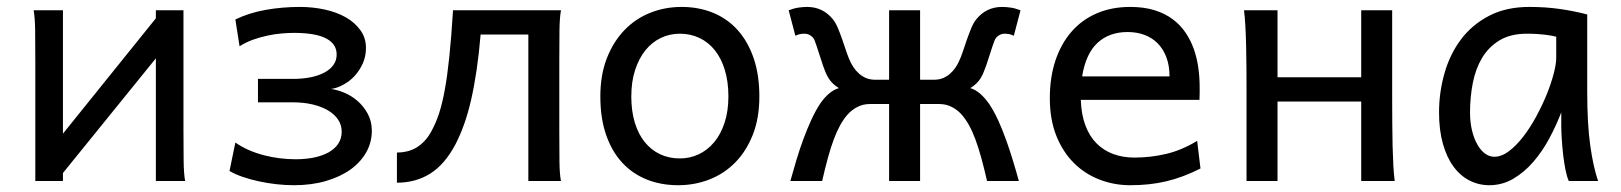

<svg xmlns="http://www.w3.org/2000/svg" viewBox="-20 -528 4728 560"><path d="M163.6 -498V-138.2L434.6 -474.6V-498H515.1V-148.9Q515.1 -98.1 515.6 -59.3Q516.1 -20.5 520 0H434.6V-357.9L163.6 -23.4V0H83V-349.1Q83 -399.9 82.5 -438.7Q82 -477.5 78.1 -498Z M837.4 12.2Q812.5 12.2 786.4 9.3Q760.3 6.3 735.4 1Q710.4 -4.4 688.2 -12Q666 -19.5 649.4 -29.3L666.5 -112.3Q684.6 -99.6 705.8 -90.3Q727.1 -81.1 749.8 -75.2Q772.5 -69.3 795.9 -66.4Q819.3 -63.5 842.3 -63.5Q871.6 -63.5 896 -68.6Q920.4 -73.7 938.5 -83.7Q956.5 -93.8 966.6 -108.9Q976.6 -124 976.6 -144Q976.6 -163.6 966.1 -179.2Q955.6 -194.8 936.5 -206.1Q917.5 -217.3 891.6 -223.4Q865.7 -229.5 835 -229.5H732.4V-297.9H835Q862.3 -297.9 885.5 -302.5Q908.7 -307.1 925.8 -316.2Q942.9 -325.2 952.4 -338.4Q961.9 -351.6 961.9 -368.7Q961.9 -386.2 952.9 -398.2Q943.8 -410.2 927.5 -417.7Q911.1 -425.3 888.2 -428.7Q865.2 -432.1 837.4 -432.1Q821.3 -432.1 801.5 -430.4Q781.7 -428.7 760.7 -424.3Q739.7 -419.9 718.5 -412.4Q697.3 -404.8 678.7 -393.1L666.5 -471.2Q706.5 -490.7 755.4 -499.3Q804.2 -507.8 854.5 -507.8Q892.1 -507.8 927 -500.2Q961.9 -492.7 988.5 -477.5Q1015.1 -462.4 1031.2 -439.9Q1047.4 -417.5 1047.4 -388.2Q1047.4 -363.8 1038.1 -343Q1028.8 -322.3 1014.2 -306.4Q999.5 -290.5 981 -280.8Q963.4 -271 945.8 -268.6Q963.4 -266.1 983.9 -257.8Q1004.9 -249 1022.7 -233.6Q1040.5 -218.3 1052.5 -196.3Q1064.5 -174.3 1064.5 -146.5Q1064.5 -112.8 1048.1 -83.7Q1031.7 -54.7 1002 -33.4Q972.2 -12.2 930.4 0Q888.7 12.2 837.4 12.2Z M1381.8 -427.2Q1377 -370.1 1369.9 -322.5Q1362.8 -274.9 1353.8 -235.6Q1344.7 -196.3 1333.3 -164.6Q1321.8 -132.8 1308.6 -107.4Q1277.3 -48.3 1234.9 -21.7Q1192.4 4.9 1137.7 4.9V-83Q1151.9 -83 1166 -86.2Q1180.2 -89.4 1193.4 -96.9Q1206.5 -104.5 1218.5 -117.2Q1230.5 -129.9 1240.2 -148.9Q1252 -170.9 1261 -198.5Q1270 -226.1 1277.3 -266.1Q1284.7 -306.2 1290.5 -362.3Q1296.4 -418.5 1301.3 -498H1616.2Q1612.3 -477.5 1611.8 -439.7Q1611.3 -401.9 1611.3 -351.6V-146.5Q1611.3 -89.8 1611.8 -54.4Q1612.3 -19 1616.2 0H1521V-427.2Z M1821.3 -246.6Q1821.3 -204.1 1831.5 -170.4Q1841.8 -136.7 1860.6 -113.5Q1879.4 -90.3 1905.3 -78.1Q1931.2 -65.9 1962.9 -65.9Q1992.2 -65.9 2018.1 -78.1Q2043.9 -90.3 2063.2 -113.5Q2082.5 -136.7 2093.5 -170.4Q2104.5 -204.1 2104.5 -246.6Q2104.5 -289.6 2094.2 -323.5Q2084 -357.4 2065.2 -381.1Q2046.4 -404.8 2020.3 -417.2Q1994.1 -429.7 1962.9 -429.7Q1933.1 -429.7 1907.2 -417.2Q1881.3 -404.8 1862.3 -381.1Q1843.3 -357.4 1832.3 -323.5Q1821.3 -289.6 1821.3 -246.6ZM1731 -246.6Q1731 -309.6 1750 -358.2Q1769 -406.7 1801.3 -440.2Q1833.5 -473.6 1876.5 -490.7Q1919.4 -507.8 1967.8 -507.8Q2018.1 -507.8 2059.8 -490.7Q2101.6 -473.6 2131.6 -440.2Q2161.6 -406.7 2178.2 -358.2Q2194.8 -309.6 2194.8 -246.6Q2194.8 -183.6 2175.8 -135.3Q2156.7 -86.9 2124.5 -54.2Q2092.3 -21.5 2049.3 -4.6Q2006.3 12.2 1958 12.2Q1907.7 12.2 1866 -4.6Q1824.2 -21.5 1794.2 -54.2Q1764.2 -86.9 1747.6 -135.3Q1731 -183.6 1731 -246.6Z M2663.6 -295.4H2705.1Q2713.4 -295.4 2722.7 -297.6Q2731.9 -299.8 2741.2 -305.7Q2750.5 -311.5 2759.3 -321.3Q2768.1 -331.1 2775.9 -346.7Q2782.2 -359.4 2788.1 -377Q2793.9 -394.5 2800 -412.1Q2806.2 -429.7 2812.7 -445.6Q2819.3 -461.4 2827.1 -471.2Q2856.4 -507.8 2902.8 -507.8Q2913.6 -507.8 2927.5 -505.9Q2941.4 -503.9 2956.5 -498L2937 -423.8Q2928.2 -427.7 2922.6 -428.7Q2917 -429.7 2910.2 -429.7Q2900.4 -429.7 2892.3 -424.1Q2884.3 -418.5 2880.9 -410.2Q2875 -394.5 2869.1 -375.7Q2863.3 -356.9 2856.4 -336.9Q2852.5 -326.7 2848.9 -317.4Q2845.2 -308.1 2840.1 -299.8Q2835 -291.5 2827.6 -284.4Q2820.3 -277.3 2810.1 -271Q2825.2 -266.6 2839.4 -254.2Q2853.5 -241.7 2866.2 -223.1Q2879.4 -203.1 2891.4 -177Q2903.3 -150.9 2913.8 -121.8Q2924.3 -92.8 2933.8 -61.5Q2943.4 -30.3 2951.7 0H2858.9Q2850.1 -38.6 2841.8 -68.6Q2833.5 -98.6 2824.7 -122.1Q2815.9 -145.5 2806.4 -162.6Q2796.9 -179.7 2785.6 -192.9Q2773.4 -207 2756.6 -215.8Q2739.7 -224.6 2719.7 -224.6H2663.6V0H2573.2V-224.6H2517.1Q2497.1 -224.6 2480.2 -215.8Q2463.4 -207 2451.2 -192.9Q2439.9 -179.7 2430.4 -162.6Q2420.9 -145.5 2412.1 -122.1Q2403.3 -98.6 2395 -68.6Q2386.7 -38.6 2377.9 0H2285.2Q2293.5 -30.3 2303 -61.8Q2312.5 -93.3 2323.5 -123Q2334.5 -152.8 2346.7 -179.2Q2358.9 -205.6 2372.1 -225.6Q2384.8 -244.1 2398.7 -255.6Q2412.6 -267.1 2426.8 -271Q2416.5 -277.3 2409.2 -284.4Q2401.9 -291.5 2396.7 -299.8Q2391.6 -308.1 2387.7 -317.4Q2383.8 -326.7 2380.4 -336.9Q2373.5 -356.9 2367.7 -375.7Q2361.8 -394.5 2356 -410.2Q2352.5 -418.5 2344.5 -424.1Q2336.4 -429.7 2326.7 -429.7Q2319.8 -429.7 2314.2 -428.7Q2308.6 -427.7 2299.8 -423.8L2280.3 -498Q2295.4 -503.9 2309.3 -505.9Q2323.2 -507.8 2334 -507.8Q2380.4 -507.8 2409.7 -471.2Q2417.5 -461.4 2424.1 -445.6Q2430.7 -429.7 2436.8 -412.1Q2442.9 -394.5 2448.7 -377Q2454.6 -359.4 2460.9 -346.7Q2468.8 -331.1 2477.5 -321.3Q2486.3 -311.5 2495.6 -305.7Q2504.9 -299.8 2514.2 -297.6Q2523.4 -295.4 2531.7 -295.4H2573.2V-498H2663.6Z M3132.3 -236.8Q3133.8 -193.8 3145.8 -162.1Q3157.7 -130.4 3178.5 -109.6Q3199.2 -88.9 3227.3 -78.6Q3255.4 -68.4 3288.6 -68.4Q3335.9 -68.4 3381.3 -79.1Q3426.8 -89.8 3471.7 -117.2L3481.4 -36.6Q3455.6 -23.4 3430.7 -14.2Q3405.8 -4.9 3380.9 1Q3356 6.8 3330.3 9.5Q3304.7 12.2 3276.4 12.2Q3229.5 12.2 3187 -4.2Q3144.5 -20.5 3112.3 -52.5Q3080.1 -84.5 3061 -131.8Q3042 -179.2 3042 -241.7Q3042 -302.2 3058.3 -351.3Q3074.7 -400.4 3105 -435.3Q3135.3 -470.2 3178.7 -489Q3222.2 -507.8 3276.4 -507.8Q3316.4 -507.8 3347.2 -498.3Q3377.9 -488.8 3400.4 -471.9Q3422.9 -455.1 3438 -432.6Q3453.1 -410.2 3462.2 -384.3Q3471.2 -358.4 3475.1 -330.3Q3479 -302.2 3479 -274.9V-255.9Q3479 -243.7 3478.5 -236.8ZM3391.1 -305.2Q3391.1 -336.4 3382.1 -360.6Q3373 -384.8 3356.7 -401.4Q3340.3 -418 3317.9 -426.3Q3295.4 -434.6 3269 -434.6Q3215.3 -434.6 3181.2 -403.1Q3147 -371.6 3136.2 -305.2Z M3615.7 -258.8Q3615.7 -294.4 3615.5 -329.1Q3615.2 -363.8 3614.5 -394.8Q3613.8 -425.8 3612.3 -452.4Q3610.8 -479 3608.4 -498H3706.1V-302.7H3950.2V-498H4040.5V-239.3Q4040.5 -203.6 4040.8 -168.9Q4041 -134.3 4041.7 -103Q4042.5 -71.8 4043.9 -45.4Q4045.4 -19 4047.9 0H3950.2V-231.9H3706.1V0H3615.7Z M4519 -420.9Q4513.2 -422.4 4505.9 -423.8Q4498.5 -425.3 4488.5 -426.5Q4478.5 -427.7 4465.1 -428.7Q4451.7 -429.7 4433.6 -429.7Q4385.7 -429.7 4353.8 -410.4Q4321.8 -391.1 4302.7 -359.1Q4283.7 -327.1 4275.6 -285.6Q4267.6 -244.1 4267.6 -200.2Q4267.6 -171.9 4273.2 -148.2Q4278.8 -124.5 4288.6 -107.2Q4298.3 -89.8 4311 -80.3Q4323.7 -70.8 4338.4 -70.8Q4359.9 -70.8 4381.6 -87.4Q4403.3 -104 4423.3 -130.1Q4443.4 -156.2 4460.9 -188.7Q4478.5 -221.2 4491.5 -253.2Q4504.4 -285.2 4511.7 -313.5Q4519 -341.8 4519 -358.9ZM4555.7 0Q4550.3 -11.7 4546.1 -32.2Q4542 -52.7 4539.3 -75.9Q4536.6 -99.1 4535.2 -122.1Q4533.7 -145 4533.7 -161.1V-200.2Q4519 -162.1 4498.8 -124.3Q4478.5 -86.4 4452.4 -56.2Q4426.3 -25.9 4394 -6.8Q4361.8 12.2 4323.7 12.2Q4293 12.2 4266.1 -1.5Q4239.3 -15.1 4219.5 -42Q4199.7 -68.8 4188.5 -108.6Q4177.2 -148.4 4177.2 -200.2Q4177.2 -258.3 4192.9 -313.7Q4208.5 -369.1 4240.7 -412.4Q4272.9 -455.6 4322.8 -481.7Q4372.6 -507.8 4440.9 -507.8Q4488.3 -507.8 4530.3 -501.7Q4572.3 -495.6 4609.4 -485.8V-258.8Q4609.4 -166.5 4618.2 -103.8Q4627 -41 4641.1 0Z"/></svg>

Font: Andika Compact
Style: Regular
Weight: 400
Designer: Victor Gaultney, Annie Olsen, Julie Remington, Don Collingsworth, Eric Hays, Becca Hirsbrunner
Foundry: SIL International
Version: Version 5.000 ; LnSpcTght